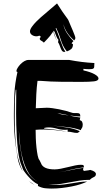

<svg xmlns="http://www.w3.org/2000/svg" viewBox="-20 -1085 615 1121"><path d="M452 -325Q413 -339 371 -343Q331 -348 289 -352Q327 -346 367 -341Q409 -336 446 -319Q442 -315 438 -312Q434 -309 430 -309Q416 -309 403 -312.5Q390 -316 375 -316V-328Q370 -327 361 -327Q336 -327 312 -334Q288 -341 263 -341Q250 -341 238 -338V-334Q270 -332 303.5 -327.5Q337 -323 372 -316Q340 -321 303.5 -325Q267 -329 235 -329Q222 -329 210.5 -328.5Q199 -328 188 -327Q188 -306 189 -278Q190 -250 193 -223.5Q196 -197 200 -177Q204 -157 210 -151L219 -133Q231 -96 299 -96Q314 -96 335 -100Q356 -104 377.5 -109.5Q399 -115 418.5 -119Q438 -123 452 -123Q466 -123 468 -119Q470 -115 470 -108Q428 -103 389 -93Q355 -84 323 -79Q355 -84 388 -91Q427 -100 467 -105Q465 -99 465 -97Q465 -91 470 -87L484 -89Q490 -90 496 -90.5Q502 -91 507 -93Q525 -88 532.5 -82Q540 -76 540 -69Q540 -56 527.5 -51Q515 -46 504 -35H500Q471 -35 444 -30.5Q417 -26 390.5 -21Q364 -16 336.5 -11.5Q309 -7 280 -7H266H260Q279 -5 301 -5Q329 -5 353.5 -8Q378 -11 401 -15Q424 -19 445.5 -22Q467 -25 489 -25Q473 -17 450 -9.5Q427 -2 399 3.5Q371 9 341 12.5Q311 16 282 16Q262 16 243 14Q224 12 202 1L201 -10Q187 -15 171.5 -28.5Q156 -42 143 -57Q130 -72 121 -85Q112 -98 112 -102L109 -111Q100 -130 94.5 -153Q89 -176 86 -199.5Q83 -223 81 -246Q79 -269 78 -289Q76 -322 75 -355.5Q74 -389 74 -423Q74 -457 74.5 -491.5Q75 -526 75 -561H72Q67 -523 66.5 -488Q66 -453 66 -418V-379Q66 -309 73.5 -233Q81 -157 112 -85Q89 -124 83 -162.5Q77 -201 72 -234Q66 -277 63.5 -317Q61 -357 61 -399V-420Q61 -478 64 -538Q67 -598 82 -665Q76 -665 76 -671Q76 -677 82.5 -688Q89 -699 99 -709.5Q109 -720 121.5 -727.5Q134 -735 146 -735H384Q421 -728 456.5 -723.5Q492 -719 531 -717L530 -694Q530 -688 524.5 -684.5Q519 -681 500 -681Q494 -681 485.5 -681.5Q477 -682 467 -683V-674Q508 -665 531.5 -652Q555 -639 555 -627Q555 -613 528.5 -610Q502 -607 458 -607Q402 -607 338.5 -607.5Q275 -608 216 -613H199Q194 -575 192 -535Q190 -495 189 -453Q205 -453 220.5 -454.5Q236 -456 253 -456Q267 -456 285.5 -453.5Q304 -451 324.5 -447Q345 -443 365.5 -437.5Q386 -432 403 -426Q406 -425 410 -425H427Q440 -425 444.5 -421Q449 -417 449 -405Q432 -405 417 -407Q402 -409 388 -411Q402 -406 417 -403.5Q432 -401 449 -399Q447 -394 446.5 -390Q446 -386 446 -383Q456 -381 459.5 -373.5Q463 -366 463 -357Q463 -344 457.5 -336.5Q452 -329 452 -325ZM100 -212Q104 -188 109.5 -160.5Q115 -133 126.5 -106.5Q138 -80 158 -57Q174 -38 200 -25Q170 -41 151 -69Q129 -103 116.5 -145Q104 -187 98 -234Q93 -281 90 -324Q91 -297 93 -269Q95 -241 100 -212ZM345 -416Q362 -413 381 -411Q363 -416 347 -418.5Q331 -421 315 -425Q328 -419 345 -416ZM181 -6Q168 -12 158 -20Q151 -26 145 -32Q151 -26 159 -21Q170 -13 181 -6ZM211 -20 202 -24ZM413 -849Q390 -869 374 -892Q358 -915 350 -944Q355 -915 372 -890Q389 -865 409 -845L403 -839Q400 -836 398 -832Q399 -831 401 -830Q403 -829 403.5 -828.5Q404 -828 406 -827Q406 -807 395.5 -798.5Q385 -790 371 -785L367 -789Q346 -816 335 -853Q324 -890 308 -922L305 -919Q312 -905 318.5 -887Q325 -869 332 -850Q339 -831 346 -813.5Q353 -796 362 -783Q359 -782 354 -782Q347 -782 342.5 -788Q338 -794 334.5 -803Q331 -812 327.5 -821.5Q324 -831 319 -838L321 -853Q317 -856 313.5 -863Q310 -870 307 -878Q304 -886 301 -893.5Q298 -901 295 -906Q294 -905 293.5 -904Q293 -903 291 -902Q294 -897 296.5 -890Q299 -883 301.5 -875Q304 -867 306.5 -859.5Q309 -852 311 -848Q308 -852 306 -859Q303 -866 300 -873L295 -888Q293 -896 290 -900Q272 -873 257 -858Q242 -843 236 -836Q231 -842 221.5 -847Q212 -852 212 -859Q212 -864 219 -870L210 -877Q205 -875 201 -874Q197 -873 193 -873Q178 -873 166.5 -881Q155 -889 155 -902Q155 -913 166.5 -929Q178 -945 192.5 -959.5Q207 -974 220 -985.5Q233 -997 236 -999L313 -1065Q331 -1036 343 -1019Q355 -1002 362.5 -991.5Q370 -981 374.5 -975Q379 -969 381 -963Q385 -952 392 -936.5Q399 -921 405 -906.5Q411 -892 415.5 -880Q420 -868 420 -864Q420 -856 413 -849Z"/></svg>

Font: Finger Paint
Style: Regular
Weight: 400
Designer: Ralph du Carrois
Foundry: Ralph du Carrois
Version: Version 1.001